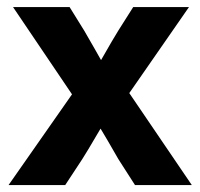

<svg xmlns="http://www.w3.org/2000/svg" viewBox="-20 -536 580 556"><path d="M212 -296.4 208.9 -232.7 17.7 -515.6H181.5L224.1 -446.9Q250.2 -402.2 295.7 -321.1H249.1L271.5 -360Q309.8 -427.2 322.3 -446.9L365.8 -515.6H527.3L331 -232.7L333.9 -296.6L535.5 0H371L322.9 -75Q298.3 -118.6 251.6 -196.7H291Q270.3 -161.1 261.1 -146.5Q232.4 -97.3 218.1 -75L168.8 0H4.7Z"/></svg>

Font: Intratopia Thin
Style: Regular
Weight: 100
Designer: Rasmus Andersson
Foundry: rsms
Version: Version 3.000;Glyphs 3.2.3 (3260)